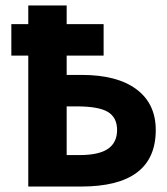

<svg xmlns="http://www.w3.org/2000/svg" viewBox="-20 -683 612 703"><path d="M224.1 -594.7H359.4V-479.5H224.1V-408.7H279.3Q409.2 -408.7 479.7 -356Q550.3 -303.2 550.3 -207Q550.3 0 276.9 0H83.5V-479.5H21.5V-594.7H83.5V-663.1H224.1ZM224.1 -115.2H271Q342.3 -115.2 375.5 -138.2Q408.7 -161.1 408.7 -207Q408.7 -252.9 375 -273.2Q341.3 -293.5 259.8 -293.5H224.1Z"/></svg>

Font: Bpm'online Open Sans
Style: Bold
Weight: 700
Foundry: Ascender Corporation
Version: Version 1.10